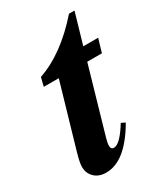

<svg xmlns="http://www.w3.org/2000/svg" viewBox="-153 -639 623 721"><g transform="rotate(-30 158.5 -278.5)"><path d="M317.4 -439.5 300.3 -381.8H236.8L155.8 -101.1Q149.4 -79.1 149.4 -67.9Q149.4 -51.8 162.6 -51.8Q189 -51.8 231 -120.1L248 -111.8Q174.8 14.6 91.3 14.6Q57.6 14.6 38.6 -5.9Q22 -23.4 22 -49.8Q22 -67.9 33.7 -107.9L113.3 -381.8H48.3L57.6 -419.4Q166 -456.5 267.6 -572.3H291.5L252.9 -439.5Z"/></g></svg>

Font: Dai Banna SIL Light
Style: BoldOblique
Weight: 700
Italic angle: -11°
Designer: Victor Gaultney
Foundry: SIL International
Version: Version 2.000